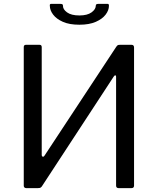

<svg xmlns="http://www.w3.org/2000/svg" viewBox="-20 -974 817 994"><path d="M185 -742Q196 -742 196 -730V-171Q196 -165 201 -163Q206 -161 211 -169L582 -732Q587 -739 590.5 -740.5Q594 -742 602 -742H661Q674 -742 674 -728V-13Q674 0 660 0H595Q581 0 581 -13V-577Q581 -583 577.5 -584Q574 -585 569 -578L196 -8Q191 -2 186 -1Q181 0 175 0H116Q111 0 107 -3Q103 -6 103 -12V-730Q103 -742 114 -742ZM391 -846Q339 -846 305.5 -861Q272 -876 255 -898.5Q238 -921 238 -944Q237 -949 239 -951.5Q241 -954 244 -954H291Q299 -954 302.5 -952Q306 -950 306 -945Q305 -926 327 -910Q349 -894 391 -894ZM391 -846V-894Q432 -894 454 -910Q476 -926 476 -945Q476 -950 479.5 -952Q483 -954 491 -954H537Q541 -954 542.5 -951.5Q544 -949 544 -944Q544 -921 527 -898.5Q510 -876 476 -861Q442 -846 391 -846Z"/></svg>

Font: Libre Franklin
Style: Regular
Weight: 400
Designer: Pablo Impallari, Rodrigo Fuenzalida, Nhung Nguyen
Foundry: Impallari Type
Version: Version 3.000